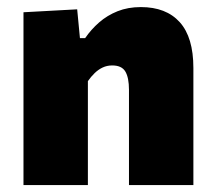

<svg xmlns="http://www.w3.org/2000/svg" viewBox="-20 -536 621 556"><path d="M48 0Q48 -53 48 -102.5Q48 -152 48 -214.5V-264.5Q48 -323 48 -381.2Q48 -439.5 48 -500.5L203.5 -509L211.5 -425.5H226.5Q244 -451 267.2 -471.2Q290.5 -491.5 320.5 -503.5Q350.5 -515.5 388 -515.5Q461 -515.5 500.5 -471.8Q540 -428 540 -339Q540 -306 540 -275.8Q540 -245.5 540 -214.5Q540 -152.5 540 -102.8Q540 -53 540 0H353.5Q353.5 -53 353.5 -101.5Q353.5 -150 353.5 -204V-276Q353.5 -311 343 -328.8Q332.5 -346.5 305 -346.5Q290 -346.5 277.2 -340.5Q264.5 -334.5 253.8 -324Q243 -313.5 234.5 -301V-204Q234.5 -149.5 234.5 -101.2Q234.5 -53 234.5 0Z"/></svg>

Font: Commissioner Thin ExtraBold
Style: Regular
Weight: 800
Version: Version 1.000